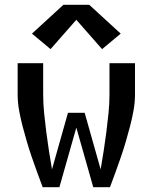

<svg xmlns="http://www.w3.org/2000/svg" viewBox="-20 -785 640 805"><path d="M159 0Q147 -32 135.5 -63.5Q124 -95 113 -127Q102 -159 92.5 -191.5Q83 -224 74.5 -256.5Q66 -289 60 -322.5Q54 -356 54 -390V-520H161V-390Q161 -350 165 -310.5Q169 -271 174 -232Q179 -193 185 -154Q191 -115 198 -75L265 -312H335L402 -75Q409 -115 415 -154Q421 -193 426 -232Q431 -271 435 -310.5Q439 -350 439 -390V-520H546V-390Q546 -356 540 -322.5Q534 -289 525.5 -256.5Q517 -224 507.5 -191.5Q498 -159 487 -127Q476 -95 464.5 -63.5Q453 -32 441 0H371L300 -250L229 0ZM192 -579 114 -644 246 -765H354L486 -644L408 -579L300 -702Z"/></svg>

Font: Zed Mono Semibold Extended
Style: Regular
Weight: 600
Width: 7
Monospace: yes
Designer: Belleve Invis
Foundry: Belleve Invis
Version: Version 1.0.0; ttfautohint (v1.8.4)